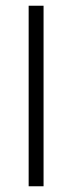

<svg xmlns="http://www.w3.org/2000/svg" viewBox="-20 -650 252 670"><path d="M132 -630V0H80V-630Z"/></svg>

Font: Ek Mukta ExtraLight
Style: Regular
Weight: 275
Designer: Girish Dalvi and Yashodeep Gholap
Foundry: Ek Type
Version: Version 2.538;PS 1.002;hotconv 16.6.51;makeotf.lib2.5.65220;